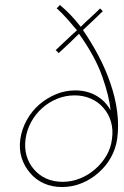

<svg xmlns="http://www.w3.org/2000/svg" viewBox="-20 -747 500 773"><path d="M83 -188Q88 -224 105.5 -256Q123 -288 150 -312Q177 -336 210.5 -349.5Q244 -363 281 -363Q316 -363 346.5 -349.5Q377 -336 397 -312Q418 -288 427 -256Q436 -224 431 -189Q427 -152 408.5 -120.5Q390 -89 363 -66Q336 -42 302 -28.5Q268 -15 232 -15Q195 -15 165.5 -28.5Q136 -42 116 -66Q96 -89 87 -120Q78 -151 83 -188ZM452 -189Q459 -242 451.5 -299Q444 -356 424 -413Q405 -469 376 -523.5Q347 -578 314 -626Q334 -645 354 -663.5Q374 -682 394 -702Q391 -705 388.5 -707.5Q386 -710 383 -713Q364 -694 344 -676Q324 -658 305 -639Q285 -665 264 -687Q243 -709 221 -727Q218 -723 215 -720Q212 -717 208 -714Q231 -693 251 -670.5Q271 -648 290 -625Q268 -606 247 -585.5Q226 -565 204 -545Q208 -542 211 -539Q214 -536 216 -533Q237 -552 257.5 -571.5Q278 -591 298 -611Q363 -520 391.5 -439.5Q420 -359 425 -303Q405 -340 368 -361.5Q331 -383 283 -383Q242 -383 205 -367.5Q168 -352 138 -326Q108 -300 88 -264Q68 -228 62 -188Q56 -147 67 -112Q78 -77 101 -51Q123 -24 156 -9Q189 6 230 6Q271 6 309 -9.5Q347 -25 377 -52Q407 -78 426.5 -113Q446 -148 452 -189Z"/></svg>

Font: Josefin Slab ExtraLight
Style: Italic
Weight: 250
Italic angle: -12°
Designer: Santiago Orozco
Foundry: Typemade
Version: Version 2.100